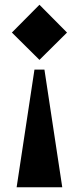

<svg xmlns="http://www.w3.org/2000/svg" viewBox="-20 -613 332 808"><path d="M30 -476 146 -593 262 -476 146 -361ZM125 -320H167L242 175H50Z"/></svg>

Font: Trickster
Style: Regular
Weight: 400
Designer: Jean-Baptiste Morizot
Foundry: Jean-Baptiste Morizot
Version: Version 2.000;PS 2.0;hotconv 1.0.88;makeotf.lib2.5.647800